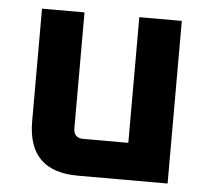

<svg xmlns="http://www.w3.org/2000/svg" viewBox="-44 -575 681 621"><g transform="rotate(5 297.0 -264.0)"><path d="M68 -162.1V-528H206V-152.1Q206 -120 238.1 -120H383.9V-528H521.9V0H230.1Q68 0 68 -162.1Z"/></g></svg>

Font: Oxanium ExtraLight
Style: Regular
Weight: 200
Designer: Severin Meyer
Version: Version 2.000